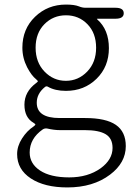

<svg xmlns="http://www.w3.org/2000/svg" viewBox="-20 -567 583 841"><path d="M275 254Q175 254 115 214.5Q55 175 55 108Q55 73 76.5 39.5Q98 6 127 -13Q135 -19 135 -21.5Q135 -24 127 -29Q87 -52 87 -108.5Q87 -165 138 -203Q146 -209 146 -211Q146 -213 138 -220Q118 -236 99 -272Q78 -313 78 -358Q78 -440 133.5 -493.5Q189 -547 269 -547Q306 -547 326 -539Q340 -533 355 -533H486Q522 -533 522 -509Q522 -485 486 -485H407Q402 -485 406 -482Q457 -437 457 -356Q457 -275 403 -222Q349 -169 269 -169Q221 -169 190 -187Q183 -191 177 -186Q141 -157 141 -117Q141 -50 241 -50H353Q444 -50 487.5 -20Q531 10 531 73Q531 146 462 198Q388 254 275 254ZM421 170Q473 132 473 81Q473 39 443 21Q413 3 352 3H243Q217 3 187 -4Q176 -6 167 0Q110 40 110 101Q110 150 155.5 180Q201 210 283 210Q365 210 421 170ZM175 -253.5Q214 -213 268.5 -213Q323 -213 362 -253.5Q401 -294 401 -358Q401 -422 363 -461Q325 -500 269 -500Q213 -500 174.5 -461Q136 -422 136 -358Q136 -294 175 -253.5Z"/></svg>

Font: Resource Han Rounded CN Light
Style: Regular
Weight: 300
Designer: Cyano Hao (round all glyphs); Ryoko NISHIZUKA 西塚涼子 (kana, bopomofo & ideographs); Paul D. Hunt (Latin, Greek & Cyrillic)
Foundry: Cyano Hao
Version: 0.990